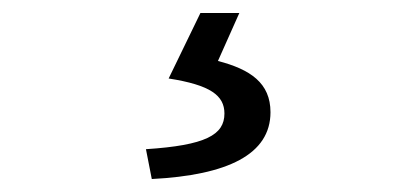

<svg xmlns="http://www.w3.org/2000/svg" viewBox="-20 -23 646 296"><path d="M214 253C331 247 397 215 397 150C397 105 366 84 316 71L349 -3H289L240 98C304 108 326 124 326 152C326 185 297 201 205 207Z"/></svg>

Font: Noto Sans KR
Style: Regular
Weight: 400
Designer: Ryoko NISHIZUKA 西塚涼子 (kana, bopomofo & ideographs); Paul D. Hunt (Latin, Greek & Cyrillic); Sandoll Communications 산돌커뮤니
Foundry: Adobe
Version: Version 2.004;hotconv 1.0.118;makeotfexe 2.5.65603